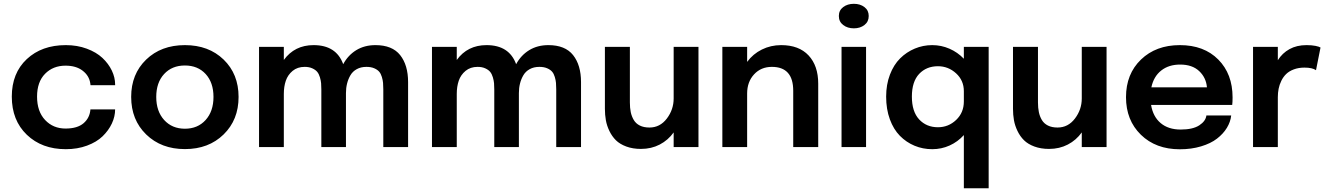

<svg xmlns="http://www.w3.org/2000/svg" viewBox="-20 -779 7032 1017"><path d="M328.6 11.2Q201.7 11.2 122.1 -65.2Q42.5 -141.6 42.5 -267.1Q42.5 -391.6 121.8 -465.8Q201.2 -540 328.6 -540Q389.2 -540 439.7 -521.2Q490.2 -502.4 522.5 -472.2Q554.7 -441.9 572.3 -405.3Q589.8 -368.7 589.8 -331.5V-327.6H459.5Q459.5 -329.6 458.7 -334Q458 -338.4 458 -338.9Q451.7 -378.9 417.2 -405Q382.8 -431.2 327.1 -431.2Q261.2 -431.2 218.8 -388.2Q176.3 -345.2 176.3 -267.1Q176.3 -188.5 219 -143.3Q261.7 -98.1 327.1 -98.1Q390.1 -98.1 422.9 -126.5Q455.6 -154.8 459 -199.7H589.8Q589.8 -161.6 572.5 -124.8Q555.2 -87.9 523.4 -57.1Q491.7 -26.4 440.9 -7.6Q390.1 11.2 328.6 11.2Z M674.8 -265.6Q674.8 -386.7 754.2 -463.4Q833.5 -540 959.5 -540Q1085.4 -540 1164.6 -463.4Q1243.7 -386.7 1243.7 -265.6Q1243.7 -144 1164.3 -66.7Q1085 10.7 959.5 10.7Q834 10.7 754.4 -66.7Q674.8 -144 674.8 -265.6ZM849.6 -143.3Q891.6 -97.2 959.5 -97.2Q1027.3 -97.2 1069.1 -143.3Q1110.8 -189.5 1110.8 -265.6Q1110.8 -341.8 1069.3 -387Q1027.8 -432.1 959.5 -432.1Q891.1 -432.1 849.4 -387Q807.6 -341.8 807.6 -265.6Q807.6 -189.5 849.6 -143.3Z M1352.1 0V-530.8H1483.4V-461.4Q1540.5 -540 1641.1 -540Q1761.2 -540 1797.9 -439Q1823.2 -486.3 1866.9 -513.2Q1910.6 -540 1968.8 -540Q2057.6 -540 2099.6 -487.1Q2141.6 -434.1 2141.6 -344.2V0H2010.3V-305.7Q2010.3 -325.7 2009 -339.8Q2007.8 -354 2002.7 -371.3Q1997.6 -388.7 1988.3 -399.4Q1979 -410.2 1961.9 -417.5Q1944.8 -424.8 1920.9 -424.8Q1891.6 -424.8 1869.9 -412.8Q1848.1 -400.9 1836.2 -380.4Q1824.2 -359.9 1818.4 -336.4Q1812.5 -313 1812.5 -286.1V0H1682.1V-304.7Q1682.1 -323.7 1680.9 -337.9Q1679.7 -352.1 1674.6 -369.6Q1669.4 -387.2 1660.4 -398.2Q1651.4 -409.2 1634.3 -417Q1617.2 -424.8 1593.8 -424.8Q1555.7 -424.8 1530 -403.6Q1504.4 -382.3 1493.9 -351.3Q1483.4 -320.3 1483.4 -281.7V0Z M2268.1 0V-530.8H2399.4V-461.4Q2456.5 -540 2557.1 -540Q2677.2 -540 2713.9 -439Q2739.3 -486.3 2783 -513.2Q2826.7 -540 2884.8 -540Q2973.6 -540 3015.6 -487.1Q3057.6 -434.1 3057.6 -344.2V0H2926.3V-305.7Q2926.3 -325.7 2925 -339.8Q2923.8 -354 2918.7 -371.3Q2913.6 -388.7 2904.3 -399.4Q2895 -410.2 2877.9 -417.5Q2860.8 -424.8 2836.9 -424.8Q2807.6 -424.8 2785.9 -412.8Q2764.2 -400.9 2752.2 -380.4Q2740.2 -359.9 2734.4 -336.4Q2728.5 -313 2728.5 -286.1V0H2598.1V-304.7Q2598.1 -323.7 2596.9 -337.9Q2595.7 -352.1 2590.6 -369.6Q2585.4 -387.2 2576.4 -398.2Q2567.4 -409.2 2550.3 -417Q2533.2 -424.8 2509.8 -424.8Q2471.7 -424.8 2446 -403.6Q2420.4 -382.3 2409.9 -351.3Q2399.4 -320.3 2399.4 -281.7V0Z M3375 9.8Q3331.5 9.8 3297.4 -2.9Q3263.2 -15.6 3242.4 -36.1Q3221.7 -56.6 3208 -85Q3194.3 -113.3 3189.2 -142.1Q3184.1 -170.9 3184.1 -202.6V-530.8H3316.4V-236.3Q3316.4 -207.5 3321 -185.1Q3325.7 -162.6 3336.9 -143.6Q3348.1 -124.5 3369.1 -114Q3390.1 -103.5 3419.9 -103.5Q3476.1 -103.5 3512.2 -151.1Q3548.3 -198.7 3548.3 -257.3V-530.8H3679.7V0H3548.3V-77.6Q3519 -36.6 3474.6 -13.4Q3430.2 9.8 3375 9.8Z M3806.2 0V-530.8H3937.5V-451.2Q3968.3 -493.2 4015.4 -516.6Q4062.5 -540 4117.7 -540Q4211.9 -540 4262.9 -485.4Q4314 -430.7 4314 -335.9V0H4181.6V-298.3Q4181.6 -424.8 4068.4 -424.8Q4010.7 -424.8 3974.1 -385Q3937.5 -345.2 3937.5 -283.7V0Z M4502.9 -628.9Q4469.2 -628.9 4446.3 -646.5Q4423.3 -664.1 4423.3 -694.3Q4423.3 -724.1 4446.3 -741.5Q4469.2 -758.8 4502.9 -758.8Q4536.1 -758.8 4558.8 -741.5Q4581.5 -724.1 4581.5 -694.3Q4581.5 -664.1 4558.8 -646.5Q4536.1 -628.9 4502.9 -628.9ZM4437.5 0V-530.8H4567.4V0Z M4918 11.2Q4868.2 11.2 4824.2 -7.1Q4780.3 -25.4 4746.6 -59.6Q4712.9 -93.8 4693.4 -147.2Q4673.8 -200.7 4673.8 -267.1Q4673.8 -331.1 4693.8 -383.5Q4713.9 -436 4747.8 -469.7Q4781.7 -503.4 4825.7 -521.7Q4869.6 -540 4918 -540Q4965.8 -540 5009.3 -521Q5052.7 -502 5085.4 -467.8V-530.8H5216.8V218.3H5085.4V-63.5Q5053.2 -27.8 5010 -8.3Q4966.8 11.2 4918 11.2ZM4948.2 -105Q5003.9 -105 5044.7 -143.8Q5085.4 -182.6 5085.4 -241.7V-295.9Q5085.4 -353 5044.2 -390.6Q5002.9 -428.2 4948.2 -428.2Q4887.2 -428.2 4848.6 -387.5Q4810.1 -346.7 4810.1 -267.1Q4810.1 -188 4848.6 -146.5Q4887.2 -105 4948.2 -105Z M5536.6 9.8Q5493.2 9.8 5459 -2.9Q5424.8 -15.6 5404.1 -36.1Q5383.3 -56.6 5369.6 -85Q5356 -113.3 5350.8 -142.1Q5345.7 -170.9 5345.7 -202.6V-530.8H5478V-236.3Q5478 -207.5 5482.7 -185.1Q5487.3 -162.6 5498.5 -143.6Q5509.8 -124.5 5530.8 -114Q5551.8 -103.5 5581.5 -103.5Q5637.7 -103.5 5673.8 -151.1Q5710 -198.7 5710 -257.3V-530.8H5841.3V0H5710V-77.6Q5680.7 -36.6 5636.2 -13.4Q5591.8 9.8 5536.6 9.8Z M6501.5 -167.5Q6498 -133.8 6478.8 -102.1Q6459.5 -70.3 6426.3 -44.7Q6393.1 -19 6341.8 -3.7Q6290.5 11.7 6229.5 11.7Q6102.1 11.7 6023.2 -65.2Q5944.3 -142.1 5944.3 -264.2Q5944.3 -387.2 6023.7 -463.6Q6103 -540 6229.5 -540Q6357.4 -540 6433.1 -463.6Q6508.8 -387.2 6508.8 -263.2Q6508.8 -236.8 6506.8 -223.1H6077.1Q6087.4 -161.1 6127.9 -127Q6168.5 -92.8 6233.9 -92.8Q6298.3 -92.8 6332.5 -115.2Q6366.7 -137.7 6370.1 -167.5ZM6231 -437Q6170.9 -437 6130.9 -405.5Q6090.8 -374 6078.6 -316.4H6373Q6368.7 -367.7 6332 -402.3Q6295.4 -437 6231 -437Z M6617.2 0V-530.8H6748.5V-460Q6772 -497.6 6810.3 -518.8Q6848.6 -540 6900.4 -540Q6928.7 -540 6948.5 -535.9Q6968.3 -531.7 6974.6 -527.3L6950.7 -407.2Q6931.2 -420.9 6889.6 -420.9Q6858.4 -420.9 6833.5 -411.6Q6808.6 -402.3 6793 -387.2Q6777.3 -372.1 6767.1 -351.1Q6756.8 -330.1 6752.7 -308.8Q6748.5 -287.6 6748.5 -264.2V0Z"/></svg>

Font: Epilogue SemiBold
Style: Regular
Weight: 600
Designer: Tyler Finck
Foundry: Etcetera Type Co
Version: Version 2.112